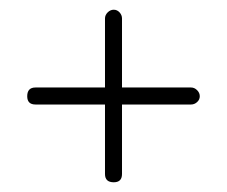

<svg xmlns="http://www.w3.org/2000/svg" viewBox="-20 -438 467 395"><path d="M214 -63Q196 -63 196 -80V-223H53Q36 -223 36 -240Q36 -258 53 -258H196V-400Q196 -407 201.5 -412.5Q207 -418 214 -418Q221 -418 226 -412.5Q231 -407 231 -400V-258H373Q380 -258 385.5 -252.5Q391 -247 391 -240Q391 -233 385.5 -228Q380 -223 373 -223H231V-80Q231 -63 214 -63Z"/></svg>

Font: Dosis
Style: ExtraLight
Weight: 250
Designer: Edgar Tolentino, Pablo Impallari, Igino Marini
Foundry: Edgar Tolentino, Pablo Impallari, Igino Marini
Version: Version 1.007